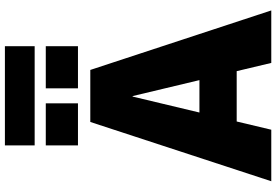

<svg xmlns="http://www.w3.org/2000/svg" viewBox="-190 -925 1115 775"><g transform="rotate(-90 367.5 -537.5)"><path d="M23.4 0 262.7 -730.5H472.7L712.9 0H501L467.8 -139.6H264.6L231.4 0ZM168 -780.3V-910.2H337.9V-780.3ZM168 -955.1V-1075.2H568.4V-955.1ZM300.8 -290H431.6L367.2 -559.6H365.2ZM398.4 -780.3V-910.2H568.4V-780.3Z"/></g></svg>

Font: GenEi M Gothic v2 Black
Style: Regular
Weight: 900
Version: Version 2.0